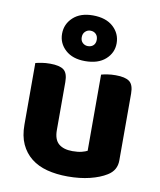

<svg xmlns="http://www.w3.org/2000/svg" viewBox="-85 -811 745 894"><g transform="rotate(10 288.0 -364.5)"><path d="M520 -100Q520 -53 479 -28Q447 -8 400 3.5Q353 15 296 15Q242 15 198 3.5Q154 -8 122.5 -33Q91 -58 73.5 -96Q56 -134 56 -188V-479Q67 -482 85 -485Q103 -488 125 -488Q170 -488 189.5 -473Q209 -458 209 -416V-189Q209 -144 232 -124.5Q255 -105 297 -105Q323 -105 340.5 -109.5Q358 -114 367 -119V-479Q377 -482 395 -485Q413 -488 435 -488Q480 -488 500 -473Q520 -458 520 -416ZM155 -635Q155 -681 189 -712.5Q223 -744 282 -744Q344 -744 378.5 -712.5Q413 -681 413 -635Q413 -590 378.5 -559Q344 -528 282 -528Q223 -528 189 -559Q155 -590 155 -635ZM248 -635Q248 -618 258.5 -608.5Q269 -599 283 -599Q299 -599 309 -608.5Q319 -618 319 -635Q319 -652 309 -662Q299 -672 283 -672Q269 -672 258.5 -662Q248 -652 248 -635Z"/></g></svg>

Font: Baloo Da 2
Style: Bold
Weight: 700
Designer: Noopur Datye, Sulekha Rajkumar and Ek Type
Foundry: Ek Type
Version: Version 1.640;hotconv 1.0.111;makeotfexe 2.5.65597; ttfautoh